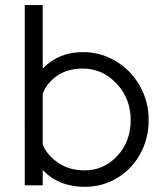

<svg xmlns="http://www.w3.org/2000/svg" viewBox="-20 -720 627 746"><path d="M146 -700.2V-453.6Q208 -517.6 302.2 -517.6Q371.6 -517.6 430.4 -482.2Q489.3 -446.8 523.4 -386.2Q557.6 -325.7 557.6 -253.9Q557.6 -182.1 525.1 -122.6Q492.7 -63 435.5 -28.6Q378.4 5.9 309.1 5.9Q208.5 5.9 146 -59.1V0H76.2V-224.6L75.7 -228.5L76.2 -228V-700.2ZM146 -356V-158.2Q163.1 -116.7 206.1 -87.4Q249 -58.1 309.1 -58.1Q383.8 -58.1 435.8 -114.3Q487.8 -170.4 487.8 -253.9Q487.8 -336.9 432.9 -395.3Q377.9 -453.6 302.2 -453.6Q241.2 -453.6 200.9 -424.8Q160.6 -396 146 -356Z"/></svg>

Font: LilGrotesk
Style: Regular
Weight: 400
Designer: BSozoo
Foundry: BSozoo
Version: Version 1.004;PS 001.004;hotconv 1.0.70;makeotf.lib2.5.58329